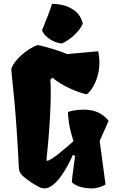

<svg xmlns="http://www.w3.org/2000/svg" viewBox="-20 -997 612 1026"><path d="M113.8 -46.4C129.9 -33.7 152.3 -17.1 175.3 -5.4C188.5 3.4 202.6 9.8 217.8 9.8C280.3 9.8 343.3 -108.9 369.6 -169.4L381.3 -164.1C374.5 -106 366.7 -65.9 363.8 -23.4C388.2 1 430.7 9.3 471.2 9.8C498.5 9.8 529.3 -1 543.9 -11.2L512.7 -243.7L560.5 -351.6C526.9 -392.6 485.4 -411.1 425.3 -411.1C387.7 -411.1 354.5 -403.8 343.3 -397.9C343.3 -379.9 346.7 -319.8 373 -242.7C337.4 -212.4 254.4 -136.7 230.5 -137.7H229L229.5 -156.2C240.7 -252 257.8 -476.6 249 -571.3L260.7 -582C309.6 -538.6 397.5 -502.4 441.9 -493.2C468.8 -506.3 531.2 -599.1 504.9 -723.1L337.4 -708C307.1 -723.6 210 -752 180.2 -756.3C122.1 -734.9 52.7 -673.8 40.5 -627.9C40.5 -620.6 43.5 -588.4 45.4 -571.8C52.2 -511.7 62.5 -405.3 69.3 -299.3C74.7 -220.7 78.6 -144 81.1 -93.8C83.5 -77.6 91.3 -64 113.8 -46.4ZM310.5 -764.6C351.1 -782.2 403.3 -825.7 422.4 -870.6C404.8 -953.1 317.9 -976.6 257.8 -976.6C242.7 -927.2 232.4 -904.8 204.6 -835.4C213.4 -805.7 263.2 -767.6 310.5 -764.6Z"/></svg>

Font: Fruktur
Style: Regular
Weight: 400
Designer: Viktoriya Grabowska
Foundry: Viktoriya Grabowska
Version: Version 1.002